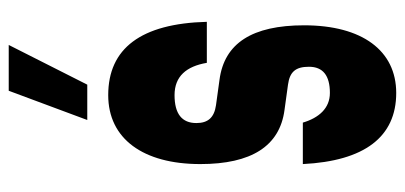

<svg xmlns="http://www.w3.org/2000/svg" viewBox="-264 -644 928 440"><g transform="rotate(-90 200.0 -424.0)"><path d="M44 -194C51 -53 106 20 207 20C304 20 362 -58 362 -191C362 -310 321 -374 237 -385L179 -393C151 -397 138 -411 138 -438C138 -471 159 -488 202 -488C245 -488 268 -461 276 -414H370C366 -565 309 -640 202 -640C102 -640 44 -560 44 -429C44 -312 85 -247 168 -236L226 -228C255 -224 267 -211 267 -180C267 -148 247 -132 207 -132C172 -132 150 -157 139 -194ZM226 -688 317 -868H212L145 -688Z"/></g></svg>

Font: Yard Headline
Style: Regular
Weight: 400
Monospace: yes
Designer: Roman Shamin
Foundry: Evil Martians
Version: Version 1.000